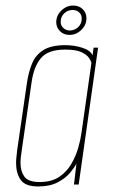

<svg xmlns="http://www.w3.org/2000/svg" viewBox="-20 -666 407 693"><path d="M118 7Q71 7 54.5 -17Q38 -41 38 -78Q38 -89 39.5 -100.5Q41 -112 42 -124L78 -372Q84 -409 96.5 -438.5Q109 -468 137 -485.5Q165 -503 216 -503Q248 -503 277.5 -493.5Q307 -484 314 -466L318 -494H334L264 0H247L256 -76Q250 -63 233.5 -43Q217 -23 188.5 -8Q160 7 118 7ZM123 -9Q166 -9 193.5 -27.5Q221 -46 237.5 -74.5Q254 -103 262.5 -133Q271 -163 274 -186L310 -439Q309 -445 301.5 -456.5Q294 -468 274.5 -477.5Q255 -487 215 -487Q154 -487 128 -456.5Q102 -426 94 -369L59 -127Q57 -114 55.5 -101.5Q54 -89 54 -78Q54 -48 68 -28.5Q82 -9 123 -9ZM231 -540Q210 -540 196.5 -553.5Q183 -567 183 -586Q183 -610 201.5 -628Q220 -646 244 -646Q265 -646 278.5 -633Q292 -620 292 -600Q292 -576 273.5 -558Q255 -540 231 -540ZM232 -556Q249 -556 262 -568Q275 -580 275 -599Q275 -613 265.5 -621.5Q256 -630 242 -630Q225 -630 212 -618Q199 -606 199 -587Q199 -574 208.5 -565Q218 -556 232 -556Z"/></svg>

Font: Alumni Sans Pinstripe
Style: Italic
Weight: 400
Italic angle: -8°
Designer: Robert E. Leuschke
Foundry: Robert E. Leuschke
Version: Version 1.010; ttfautohint (v1.8.4.7-5d5b)